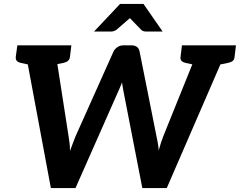

<svg xmlns="http://www.w3.org/2000/svg" viewBox="-20 -954 1217 974"><path d="M238 0 103 -724H219Q236 -724 247.5 -715.5Q259 -707 261 -693L328 -262Q331 -246 333 -227.5Q335 -209 335 -188Q343 -210 350 -228.5Q357 -247 363 -262L556 -693Q561 -704 574.5 -714Q588 -724 606 -724H646Q682 -724 688 -693L774 -262Q777 -247 780.5 -229Q784 -211 785 -191Q791 -213 797 -231Q803 -249 808 -262L982 -693Q987 -705 1000.5 -714.5Q1014 -724 1031 -724H1140L826 0H702L606 -493Q603 -507 601.5 -518.5Q600 -530 599 -536Q595 -526 589 -511Q583 -496 581 -493L363 0ZM196 -691 200 -724H275L270 -691ZM975 -691 979 -724H1053L1049 -691ZM167 -724 141 -623 85 -635Q72 -638 65.5 -645Q59 -652 60 -666L68 -724ZM342 -724 335 -666Q333 -652 324.5 -645Q316 -638 302 -635L243 -623V-724ZM1002 -724 977 -623 921 -635Q908 -638 901 -645Q894 -652 896 -666L903 -724ZM1177 -724 1170 -666Q1169 -652 1160.5 -645Q1152 -638 1137 -635L1078 -623V-724ZM457 -794 589 -934H708L805 -794H721Q705 -794 696 -803L639 -862L571 -803Q567 -800 559.5 -797Q552 -794 544 -794Z"/></svg>

Font: Aleo
Style: Bold Italic
Weight: 700
Italic angle: -7°
Version: Version 2.001;gftools[0.9.29]